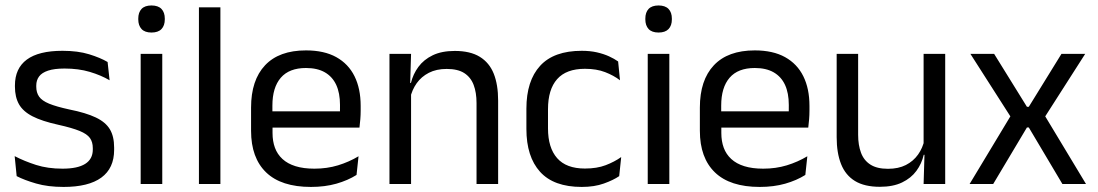

<svg xmlns="http://www.w3.org/2000/svg" viewBox="-20 -690 4118 720"><path d="M218.5 11Q159.5 11 115.5 -1.8Q71.5 -14.5 42.5 -29.5L35 -104.5Q71.5 -85.5 115.2 -71.5Q159 -57.5 214.5 -57.5Q271 -57.5 299.5 -75.5Q328 -93.5 328 -129V-134.5Q328 -157.5 317.2 -172.5Q306.5 -187.5 278.5 -199Q250.5 -210.5 199 -222Q137.5 -235.5 102 -253.8Q66.5 -272 51.2 -299Q36 -326 36 -365V-369.5Q36 -433.5 80.5 -466.5Q125 -499.5 214.5 -499.5Q272 -499.5 314.2 -486.5Q356.5 -473.5 383.5 -457.5L391 -389Q358.5 -408 316.5 -420.5Q274.5 -433 222 -433Q184 -433 160.5 -425.2Q137 -417.5 126.5 -403.2Q116 -389 116 -369V-365Q116 -343 126.5 -327.8Q137 -312.5 164.2 -301.2Q191.5 -290 240 -279.5Q302.5 -267 339.2 -249.5Q376 -232 392 -205.2Q408 -178.5 408 -136.5V-128Q408 -59 360 -24Q312 11 218.5 11Z M507.5 0V-488H588.5V0ZM548 -568Q523 -568 510.8 -581.2Q498.5 -594.5 498.5 -617.5V-620Q498.5 -643.5 510.8 -656.5Q523 -669.5 548 -669.5Q573 -669.5 585.5 -656.5Q598 -643.5 598 -620V-617.5Q598 -594 585.5 -581Q573 -568 548 -568Z M726 0V-662.5H806.5V0Z M1146 11Q1034.5 11 978 -43.5Q921.5 -98 921.5 -199.5V-286.5Q921.5 -389.5 974 -445.2Q1026.5 -501 1127.5 -501Q1195.5 -501 1241 -475.8Q1286.5 -450.5 1309.5 -404Q1332.5 -357.5 1332.5 -293V-275Q1332.5 -259 1331.2 -243Q1330 -227 1328 -211.5H1253.5Q1254.5 -235.5 1254.8 -257Q1255 -278.5 1255 -296.5Q1255 -341 1240.8 -371.8Q1226.5 -402.5 1198.2 -418.8Q1170 -435 1127.5 -435Q1064.5 -435 1033 -398.5Q1001.5 -362 1001.5 -294V-247.5L1002 -237.5V-191Q1002 -160.5 1011 -136Q1020 -111.5 1039.2 -93.8Q1058.5 -76 1088.2 -66.8Q1118 -57.5 1159 -57.5Q1206.5 -57.5 1247.5 -70Q1288.5 -82.5 1324.5 -104L1317 -34Q1284.5 -13.5 1241.5 -1.2Q1198.5 11 1146 11ZM964 -211.5V-272.5H1311V-211.5Z M1767 0V-303.5Q1767 -343 1756.2 -371.5Q1745.5 -400 1721.2 -415.8Q1697 -431.5 1655 -431.5Q1616.5 -431.5 1588.2 -417Q1560 -402.5 1542.5 -377.8Q1525 -353 1518 -321.5L1503.5 -379H1521Q1529 -412 1549 -439.2Q1569 -466.5 1602.8 -482.8Q1636.5 -499 1685.5 -499Q1743.5 -499 1779.2 -477Q1815 -455 1831.5 -413.8Q1848 -372.5 1848 -312.5V0ZM1440.5 0V-488H1521.5L1518 -371L1521.5 -366.5V0Z M2161.5 11Q2056.5 11 2005.2 -45.8Q1954 -102.5 1954 -206.5V-282.5Q1954 -387 2005.5 -443.2Q2057 -499.5 2161.5 -499.5Q2192.5 -499.5 2218 -493.8Q2243.5 -488 2263.8 -478.8Q2284 -469.5 2298 -459.5L2305 -389Q2281.5 -407 2249.2 -419.5Q2217 -432 2173.5 -432Q2103.5 -432 2069.2 -393.2Q2035 -354.5 2035 -280.5V-208.5Q2035 -136 2069.2 -97Q2103.5 -58 2173.5 -58Q2218.5 -58 2251.2 -70.5Q2284 -83 2309.5 -101L2302 -29.5Q2280 -14.5 2244.5 -1.8Q2209 11 2161.5 11Z M2409 0V-488H2490V0ZM2449.5 -568Q2424.5 -568 2412.2 -581.2Q2400 -594.5 2400 -617.5V-620Q2400 -643.5 2412.2 -656.5Q2424.5 -669.5 2449.5 -669.5Q2474.5 -669.5 2487 -656.5Q2499.5 -643.5 2499.5 -620V-617.5Q2499.5 -594 2487 -581Q2474.5 -568 2449.5 -568Z M2829 11Q2717.5 11 2661 -43.5Q2604.5 -98 2604.5 -199.5V-286.5Q2604.5 -389.5 2657 -445.2Q2709.5 -501 2810.5 -501Q2878.5 -501 2924 -475.8Q2969.5 -450.5 2992.5 -404Q3015.5 -357.5 3015.5 -293V-275Q3015.5 -259 3014.2 -243Q3013 -227 3011 -211.5H2936.5Q2937.5 -235.5 2937.8 -257Q2938 -278.5 2938 -296.5Q2938 -341 2923.8 -371.8Q2909.5 -402.5 2881.2 -418.8Q2853 -435 2810.5 -435Q2747.5 -435 2716 -398.5Q2684.5 -362 2684.5 -294V-247.5L2685 -237.5V-191Q2685 -160.5 2694 -136Q2703 -111.5 2722.2 -93.8Q2741.5 -76 2771.2 -66.8Q2801 -57.5 2842 -57.5Q2889.5 -57.5 2930.5 -70Q2971.5 -82.5 3007.5 -104L3000 -34Q2967.5 -13.5 2924.5 -1.2Q2881.5 11 2829 11ZM2647 -211.5V-272.5H2994V-211.5Z M3198 -488V-184.5Q3198 -146 3208.8 -117.2Q3219.5 -88.5 3244 -72.8Q3268.5 -57 3310 -57Q3349 -57 3377 -71.2Q3405 -85.5 3422.8 -110.5Q3440.5 -135.5 3447 -167L3461.5 -109.5H3444Q3436.5 -76.5 3416.5 -49.2Q3396.5 -22 3362.8 -5.8Q3329 10.5 3279.5 10.5Q3222 10.5 3186.2 -11.2Q3150.5 -33 3134 -74.8Q3117.5 -116.5 3117.5 -175.5V-488ZM3524.5 -488V0H3443.5L3447 -117L3443.5 -122V-488Z M3616 0 3776 -265.5V-242.5L3619 -488H3708L3831 -289.5H3838L3960.5 -488H4049.5L3892.5 -242.5V-265.5L4052.5 0H3964L3838 -212H3831L3704.5 0Z"/></svg>

Font: Anek Latin
Style: Regular
Weight: 400
Designer: Yesha Goshar
Foundry: Ek Type
Version: Version 1.003